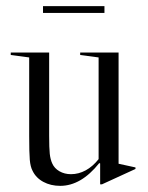

<svg xmlns="http://www.w3.org/2000/svg" viewBox="-20 -595 483 625"><path d="M421 -50V-45L312 5H306V-63L303 -64Q244 10 176 10Q145 10 121 -3Q97 -16 86 -39Q79 -52 77 -74.5Q75 -97 75 -153V-408L15 -416V-424H140V-153Q140 -113 142 -94.5Q144 -76 150 -63Q157 -47 173.5 -37.5Q190 -28 211 -28Q236 -28 259 -40.5Q282 -53 301 -77V-408L241 -416V-424H366V-62ZM320 -553V-575H120V-553Z"/></svg>

Font: Libre Caslon Display
Style: Regular
Weight: 400
Designer: Pablo Impallari, Rodrigo Fuenzalida
Foundry: Pablo Impallari, Rodrigo Fuenzalida
Version: Version 1.100; ttfautohint (v1.6) -l 8 -r 50 -G 200 -x 14 -D